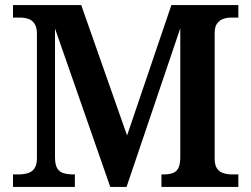

<svg xmlns="http://www.w3.org/2000/svg" viewBox="-20 -734 987 754"><path d="M31 0V-49H52Q73 -49 89.5 -54Q106 -59 115.5 -73Q125 -87 125 -112V-602Q125 -627 115.5 -641Q106 -655 91 -660Q76 -665 58 -665H31V-714H299L479 -202L653 -714H916V-665H888Q871 -665 856 -659.5Q841 -654 832 -641Q823 -628 823 -602V-112Q823 -87 831.5 -73.5Q840 -60 856 -54.5Q872 -49 892 -49H916V0H614V-49H622Q643 -49 657.5 -54Q672 -59 679.5 -72.5Q687 -86 688 -112V-623L477 0H413L196 -622V-117Q196 -88 204.5 -73.5Q213 -59 229.5 -54Q246 -49 269 -49H274V0Z"/></svg>

Font: Noto Rashi Hebrew SemiBold
Style: Regular
Weight: 600
Version: Version 1.006